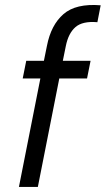

<svg xmlns="http://www.w3.org/2000/svg" viewBox="-20 -741 419 761"><path d="M166 -559Q182 -642 231.5 -685Q281 -728 379 -720L366 -653Q307 -658 279 -633.5Q251 -609 241 -559L229 -500H339L325 -430H215L130 0H55L140 -430H70L84 -500H154Z"/></svg>

Font: Albert Sans
Style: Italic
Weight: 400
Italic angle: -11.25°
Designer: Andreas Rasmussen
Foundry: a.Foundry
Version: Version 1.025